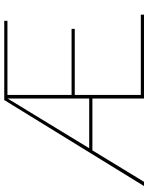

<svg xmlns="http://www.w3.org/2000/svg" viewBox="83 -781 698 904"><g transform="rotate(-90 432.0 -329.0)"><path d="M815 -15V0H420V-243H176L28 0H8L413 -658H786V-643H437V-341H748V-326H437V-15ZM420 -258V-642L186 -258Z"/></g></svg>

Font: Ysabeau SC Thin
Style: Regular
Weight: 200
Designer: Christian Thalmann (Catharsis Fonts)
Version: Version 0.003